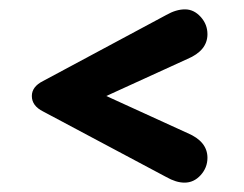

<svg xmlns="http://www.w3.org/2000/svg" viewBox="-20 -503 520 410"><path d="M207 -298 380 -377Q423 -395 423 -430Q423 -451 408.5 -467Q394 -483 375 -483Q356 -483 335 -471L72 -330Q48 -318 48 -298Q48 -277 72 -265L335 -125Q356 -113 374 -113Q394 -113 408.5 -129Q423 -145 423 -166Q423 -201 380 -219Z"/></svg>

Font: Beiruti
Style: Bold
Weight: 700
Designer: Arlette Boutros
Foundry: Boutros
Version: Version 1.41